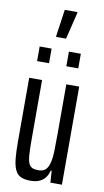

<svg xmlns="http://www.w3.org/2000/svg" viewBox="-98 -930 534 983"><g transform="rotate(10 169.0 -438.0)"><path d="M134 8Q102 8 83 -1.5Q64 -11 54 -33Q44 -55 40.5 -90.5Q37 -126 37 -178V-510H104V-203Q104 -153 106 -122.5Q108 -92 115 -77Q122 -62 134 -57Q146 -52 165 -52Q189 -52 202 -64Q215 -76 221.5 -101.5Q228 -127 229 -165.5Q230 -204 230 -255V-510H297V0H237L233 -61H228Q223 -40 211.5 -24.5Q200 -9 181 -0.5Q162 8 134 8ZM62 -601V-677H124V-601ZM214 -601V-677H276V-601ZM136 -740V-745L156 -884H222V-879L188 -740Z"/></g></svg>

Font: Saira UltraCondensed Medium
Style: Regular
Weight: 500
Width: 1
Designer: Hector Gatti with collaboration of the Omnibus-Type team
Foundry: Omnibus-Type
Version: Version 1.101